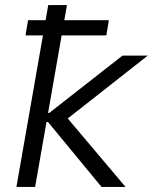

<svg xmlns="http://www.w3.org/2000/svg" viewBox="-20 -740 605 760"><path d="M45 0 171 -720H245L119 0ZM170 -257H136L142 -293H175L465 -520H565L229 -256L222 -302L477 0H382ZM411 -660 401 -600H81L91 -660Z"/></svg>

Font: Fixel Italic Variable Display Thin
Style: Italic
Weight: 100
Italic angle: -10°
Designer: AlfaBravo + MacPaw
Foundry: Kyrylo Tkachov, Marchela Mozhyna, Serhii Makarenko, Maria Weinstein, Zakhar Kryvoshyya
Version: Version 1.210;Glyphs 3.2 (3217)